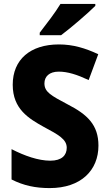

<svg xmlns="http://www.w3.org/2000/svg" viewBox="-20 -1044 557 981"><path d="M467 -1014V-1024H289C262 -979 216 -920 183 -877V-864H292C343 -902 430 -977 467 -1014ZM483 -300C483 -406 426 -459 327 -510C240 -556 207 -574 207 -618C207 -653 232 -678 280 -678C326 -678 373 -663 433 -635L482 -767C416 -798 353 -817 281 -817C135 -817 45 -740 45 -611C45 -486 128 -438 203 -396C280 -355 321 -332 321 -289C321 -251 296 -223 237 -223C176 -223 105 -248 39 -282V-127C100 -96 161 -83 234 -83C394 -83 483 -174 483 -300Z"/></svg>

Font: Noto Sans Kannada UI SemiCondensed ExtraBold
Style: Regular
Weight: 800
Width: 4
Designer: Jelle Bosma - Monotype Design Team
Foundry: Monotype Imaging Inc.
Version: Version 2.005